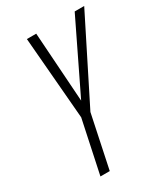

<svg xmlns="http://www.w3.org/2000/svg" viewBox="-178 -797 770 880"><g transform="rotate(-30 207.0 -357.0)"><path d="M363.8 -713.9H414.1L195.8 -278.8L137.2 0H87.9L147 -278.8L110.8 -713.9H160.2L185.1 -345.2Z"/></g></svg>

Font: Open Sans Hebrew Condensed Light
Style: Italic
Weight: 300
Width: 3
Italic angle: -12°
Foundry: Ascender Corporation, Yanek Iontef
Version: Version 2.001;PS 002.001;hotconv 1.0.70;makeotf.lib2.5.58329